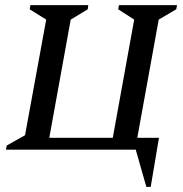

<svg xmlns="http://www.w3.org/2000/svg" viewBox="-20 -580 709 744"><path d="M506 0H3L6 -16L77 -56L159 -504L95 -544L98 -560H322L320 -544L254 -504L171 -46H417L500 -504L438 -544L441 -560H666L663 -544L595 -504L512 -46H596L564 144H547Z"/></svg>

Font: Spectral SC Medium
Style: Italic
Weight: 500
Italic angle: -10°
Designer: Jean-Baptiste Levee
Foundry: Production Type
Version: Version 2.001